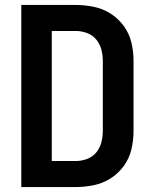

<svg xmlns="http://www.w3.org/2000/svg" viewBox="-20 -755 616 775"><path d="M66 0H285Q322 0 358.5 -7.5Q395 -15 426.5 -35Q458 -55 480 -85.5Q502 -116 510.5 -152.5Q519 -189 519 -226V-510Q519 -547 510.5 -583Q502 -619 480 -649.5Q458 -680 426.5 -700Q395 -720 358.5 -727.5Q322 -735 285 -735H66ZM285 -105H189V-630H285Q308 -630 330.5 -622Q353 -614 368 -596Q383 -578 389 -555.5Q395 -533 395 -510V-226Q395 -203 389 -180Q383 -157 368 -139Q353 -121 330.5 -113Q308 -105 285 -105Z"/></svg>

Font: Iosevka Sparkle
Style: Bold
Weight: 700
Designer: Belleve Invis
Foundry: Belleve Invis
Version: Version 4.5.0; ttfautohint (v1.8.3)